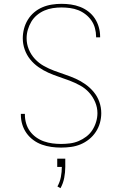

<svg xmlns="http://www.w3.org/2000/svg" viewBox="-20 -763 640 1003"><path d="M299 8Q273 8 248 4.5Q223 1 199 -7.5Q175 -16 154 -31.5Q133 -47 118.5 -67.5Q104 -88 96.5 -112.5Q89 -137 89 -163Q89 -164 89 -165.5Q89 -167 89 -168H110Q110 -167 110 -165.5Q110 -164 110 -163Q110 -141 116.5 -118.5Q123 -96 136.5 -77.5Q150 -59 169 -45.5Q188 -32 209.5 -24.5Q231 -17 253.5 -14Q276 -11 299 -11Q322 -11 345.5 -14Q369 -17 390.5 -26Q412 -35 431 -49.5Q450 -64 462.5 -83.5Q475 -103 482 -126Q489 -149 489 -172Q489 -202 477 -230Q465 -258 445 -280Q425 -302 398.5 -316.5Q372 -331 344.5 -341.5Q317 -352 288.5 -361.5Q260 -371 233 -383Q206 -395 181 -412.5Q156 -430 137.5 -453Q119 -476 109 -504.5Q99 -533 99 -563Q99 -588 105.5 -613Q112 -638 125.5 -660Q139 -682 158.5 -698.5Q178 -715 201.5 -725Q225 -735 250.5 -739Q276 -743 301 -743Q326 -743 350.5 -739.5Q375 -736 398.5 -727Q422 -718 442 -702.5Q462 -687 475.5 -666.5Q489 -646 496 -621.5Q503 -597 503 -573Q503 -571 503 -570Q503 -569 503 -568H482Q482 -569 482 -570Q482 -571 482 -572Q482 -594 476 -616Q470 -638 457.5 -656Q445 -674 427 -688Q409 -702 388.5 -710Q368 -718 345.5 -721Q323 -724 301 -724Q278 -724 255.5 -720.5Q233 -717 212 -708Q191 -699 173 -684Q155 -669 143.5 -649.5Q132 -630 125.5 -608Q119 -586 119 -563Q119 -533 130.5 -505Q142 -477 162.5 -455Q183 -433 209 -418.5Q235 -404 263 -393.5Q291 -383 319.5 -373.5Q348 -364 375 -352Q402 -340 426.5 -322.5Q451 -305 470 -282Q489 -259 499 -230.5Q509 -202 509 -172Q509 -146 502 -121Q495 -96 480.5 -74Q466 -52 445.5 -35.5Q425 -19 401 -9Q377 1 351 4.5Q325 8 299 8ZM296 220 280 211Q293 188 298 161.5Q303 135 303 109H279V66H321V109Q321 137 315.5 166Q310 195 296 220Z"/></svg>

Font: Iosevka SS04 Thin Extended
Style: Regular
Weight: 100
Width: 7
Monospace: yes
Designer: Belleve Invis
Foundry: Belleve Invis
Version: Version 19.0.0; ttfautohint (v1.8.4)